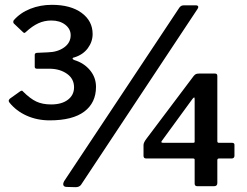

<svg xmlns="http://www.w3.org/2000/svg" viewBox="-20 -772 1024 796"><path d="M37 -688Q64 -719 105.5 -735.5Q147 -752 195 -752Q273 -752 318.5 -718.5Q364 -685 364 -631Q364 -599 344 -572Q324 -545 288 -534Q281 -533 281 -529Q281 -526 288 -523Q328 -511 353 -481Q378 -451 378 -412Q378 -346 329.5 -309.5Q281 -273 186 -273Q134 -273 90.5 -292.5Q47 -312 19 -347Q16 -352 16 -354Q16 -358 21 -363L63 -393Q72 -399 75 -393Q105 -363 130.5 -351Q156 -339 192 -339Q236 -339 261.5 -358.5Q287 -378 287 -410Q287 -445 258.5 -465.5Q230 -486 189 -487H134Q124 -487 124 -495V-545Q124 -549 127 -551Q130 -553 134 -553L178 -555Q219 -556 246 -575.5Q273 -595 273 -626Q273 -652 250.5 -669.5Q228 -687 193 -687Q164 -687 139 -675.5Q114 -664 88 -640Q84 -636 81.5 -635.5Q79 -635 75 -639L37 -675Q33 -681 37 -688ZM316 -6Q309 4 293 4L257 3Q242 3 242 -9Q242 -13 246 -21L724 -741Q729 -747 733.5 -748.5Q738 -750 745 -750H791Q802 -750 802 -743Q802 -740 799 -735ZM805 -467H872Q881 -467 881 -457V-187Q881 -180 887 -180H941Q952 -180 952 -172V-126Q952 -121 949 -118Q946 -115 941 -115H888Q881 -115 881 -108V-13Q881 0 867 0H798Q787 0 787 -11V-110Q787 -115 780 -115H586Q575 -115 575 -126V-171Q575 -181 588 -198L783 -457Q788 -463 792.5 -465Q797 -467 805 -467ZM781 -180Q787 -180 787 -184V-359Q787 -368 785 -368Q783 -368 778 -362L651 -188Q645 -180 656 -180Z"/></svg>

Font: n
Style: Regular
Weight: 600
Designer: Pablo Impallari, Rodrigo Fuenzalida
Foundry: Impallari Type
Version: Version 1.002; ttfautohint (v1.5)